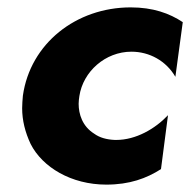

<svg xmlns="http://www.w3.org/2000/svg" viewBox="-20 -490 515 520"><path d="M195 -230C205 -296 265 -350 336 -350C385 -350 430 -325 455 -282L475 -430C439 -454 394 -470 334 -470C186 -470 62 -372 42 -231C41 -219 40 -208 40 -197C40 -164 48 -132 63 -100C95 -37 173 10 268 10C331 10 377 -7 416 -32L435 -178C400 -141 348 -111 295 -111C294 -111 292 -111 291 -111C269 -112 250 -117 235 -128C203 -148 193 -181 193 -209C193 -216 194 -223 195 -230Z"/></svg>

Font: Jost
Style: Bold Italic
Weight: 700
Italic angle: -5°
Version: Version 3.710